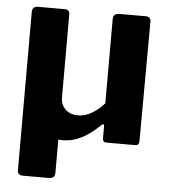

<svg xmlns="http://www.w3.org/2000/svg" viewBox="-51 -576 694 787"><g transform="rotate(5 296.0 -182.5)"><path d="M274 -101Q305 -101 332.5 -117.5Q360 -134 383 -160V-507Q383 -530 409 -530H517Q538 -530 538 -509L536 -18Q536 0 520 0H401Q386 0 386 -17V-67Q386 -72 383 -73.5Q380 -75 375 -70Q342 -38 312.5 -20.5Q283 -3 253 3Q234 6 222.5 6Q211 6 204 5V141Q204 154 197.5 159.5Q191 165 177 165H72Q50 165 50 144V-506Q50 -530 74 -530H185Q204 -530 204 -509V-167Q204 -148 213 -133Q222 -118 238 -109.5Q254 -101 274 -101Z"/></g></svg>

Font: Libre Franklin Thin
Style: Bold
Weight: 700
Version: Version 3.000